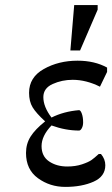

<svg xmlns="http://www.w3.org/2000/svg" viewBox="-20 -719 440 753"><path d="M182 -258Q230 -282 290 -287Q296 -287 301 -273Q306 -259 306 -239Q306 -226 301 -216.5Q296 -207 290 -207Q237 -207 182 -227Q143 -186 143 -146Q143 -106 172.5 -86Q202 -66 244 -66Q276 -66 301.5 -74.5Q327 -83 339 -91.5Q351 -100 367 -115H376Q393 -95 393 -71Q393 -27 347 -6.5Q301 14 236 14Q176 14 129 -20Q82 -54 82 -119Q82 -155 100 -183.5Q118 -212 157 -243Q122 -275 108 -298Q94 -321 94 -355Q94 -416 152 -448.5Q210 -481 284 -481Q351 -481 400 -454V-437L372 -379Q318 -406 265 -406Q223 -406 186.5 -389.5Q150 -373 150 -338Q150 -300 182 -258ZM256 -521 271 -699H363V-681L294 -521Z"/></svg>

Font: myMathFont
Style: Regular
Weight: 400
Designer: Ross Mills, John Hudson & Paul Hanslow, Tiro Typeworks Ltd; with prior portions MicroPress Inc., and Coen Hoffman. Math 
Foundry: Tiro Typeworks Ltd
Version: Version 2.13 b171